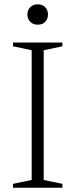

<svg xmlns="http://www.w3.org/2000/svg" viewBox="-20 -874 351 894"><path d="M270.5 -18V0H40.5V-18L127.5 -36V-640L40.5 -658.5V-676H270.5V-658.5L183.5 -640V-36ZM155.5 -759Q133.5 -759 120.5 -772.8Q107.5 -786.5 107.5 -806.5Q107.5 -826.5 120.5 -840.2Q133.5 -854 155.5 -854Q178 -854 190.8 -840.2Q203.5 -826.5 203.5 -806.5Q203.5 -786.5 190.8 -772.8Q178 -759 155.5 -759Z"/></svg>

Font: Newsreader 16pt 16pt Light
Style: Regular
Weight: 300
Version: Version 1.003